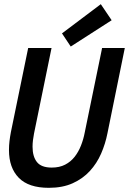

<svg xmlns="http://www.w3.org/2000/svg" viewBox="-20 -888 618 920"><path d="M578 -658 495 -250Q485 -199 464.5 -152Q444 -105 410.5 -68.5Q377 -32 328.5 -10Q280 12 214 12Q117 12 70 -36Q23 -84 23 -169Q23 -191 25.5 -212Q28 -233 32 -254L115 -658H227L143 -248Q140 -232 138 -216.5Q136 -201 136 -185Q136 -138 157 -111.5Q178 -85 228 -85Q265 -85 292 -99Q319 -113 337.5 -136.5Q356 -160 368 -190.5Q380 -221 386 -253Q406 -352 426.5 -450Q447 -548 467 -647L469 -658ZM277 -728 463 -868 515 -791 319 -665Z"/></svg>

Font: Codetta
Style: Bold Italic
Weight: 700
Italic angle: -11°
Designer: Ulrich Proeller
Foundry: PROSA GmbH
Version: Version 2.00;September 29, 2018;FontCreator 11.5.0.2427 64-b